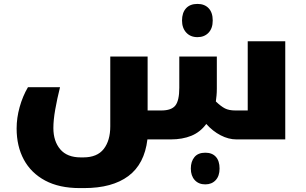

<svg xmlns="http://www.w3.org/2000/svg" viewBox="-20 -713 1564 982"><path d="M1189 0Q1149 0 1108.5 -21Q1068 -42 1035 -79Q1004 -37 958.5 -18.5Q913 0 854 0H734Q719 126 636.5 187.5Q554 249 410 249H388Q283 249 211 210.5Q139 172 102 103.5Q65 35 65 -56Q65 -110 80.5 -165.5Q96 -221 123 -267H287Q272 -207 262.5 -153Q253 -99 253 -58Q253 9 288 50.5Q323 92 393 92H406Q477 92 510.5 49Q544 6 544 -67V-424H735V-148H805Q857 -148 877 -173.5Q897 -199 897 -264V-424H1089V-259Q1089 -241 1087.5 -225Q1086 -209 1084 -194Q1110 -169 1130.5 -158.5Q1151 -148 1184 -148H1247V-502H1439V0ZM1030 230Q996 230 976 208Q956 186 956 149Q956 113 974.5 90.5Q993 68 1030 68Q1065 68 1084 89Q1103 110 1103 149Q1103 187 1083 208.5Q1063 230 1030 230ZM990 -523Q954 -523 932.5 -546.5Q911 -570 911 -608Q911 -648 931.5 -670.5Q952 -693 990 -693Q1026 -693 1047 -671Q1068 -649 1068 -608Q1068 -568 1046.5 -545.5Q1025 -523 990 -523Z"/></svg>

Font: Noto Kufi Arabic Black
Style: Regular
Weight: 900
Designer: Monotype Design Team, David Williams, Khaled Hosny
Foundry: Google LLC
Version: Version 2.109; ttfautohint (v1.8.4.7-5d5b)